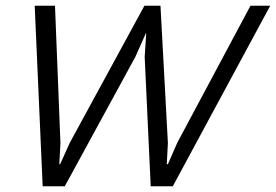

<svg xmlns="http://www.w3.org/2000/svg" viewBox="-20 -650 963 670"><path d="M854 -629.9H922.9L583 0H505.9L484.9 -451.2L490.2 -533.2H488.8L452.1 -451.2L206.1 0H128.9L101.1 -629.9H171.9L190.9 -150.9L187 -77.1H189.9L223.1 -150.9L483.9 -629.9H540L565.9 -150.9L562 -77.1H565.9L598.1 -150.9Z"/></svg>

Font: Sinkin Sans 300 Light Italic
Style: Regular
Weight: 300
Italic angle: -112°
Designer: Keith Bates
Foundry: K-Type
Version: Sinkin Sans (version 1.0)  by Keith Bates   •   © 2014   www